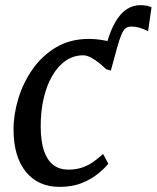

<svg xmlns="http://www.w3.org/2000/svg" viewBox="-20 -720 612 750"><path d="M413 -444.3 396.2 -547.7Q411.1 -600.9 430.9 -634.5Q450.6 -668.2 475 -684Q499.5 -699.8 527.5 -699.8Q542 -699.8 552.5 -697.7Q563 -695.6 571.9 -691.8L558.5 -598.3Q540.6 -607.4 524.6 -611.8Q508.7 -616.3 493.9 -616.3Q481 -616.3 471.9 -610.4Q462.9 -604.4 454.9 -586.2Q446.9 -568.1 436.4 -530.1ZM212.9 10Q129.1 10 81.2 -48.7Q33.3 -107.4 32.9 -213.1Q32.6 -271.5 51.2 -333.6Q69.8 -395.6 106.7 -448.9Q143.7 -502.2 199 -535.1Q254.3 -568 327.3 -568Q354.8 -568 386.9 -562.3Q418.9 -556.5 440.8 -545.8L413 -444.3L394.6 -449.7Q382.2 -461.8 366.5 -474.4Q350.8 -487 334.8 -495.5Q318.8 -504 304.6 -504Q268.4 -504 237.9 -483.6Q207.4 -463.3 185.2 -425.7Q162.9 -388.1 150.7 -336.4Q138.5 -284.7 139 -222.2Q139.7 -166 152.3 -129.5Q164.9 -93.1 188.8 -75.2Q212.6 -57.4 246.6 -57.4Q277 -57.4 300.4 -65.4Q323.7 -73.4 343.6 -87.2Q363.4 -101 382.8 -118.7L403 -80.6Q390.7 -64.6 365.1 -43.1Q339.5 -21.7 301.4 -5.8Q263.4 10 212.9 10Z"/></svg>

Font: Merriweather Light
Style: Italic
Weight: 300
Italic angle: -7.8°
Designer: Eben Sorkin
Foundry: Eben Sorkin
Version: Version 2.101